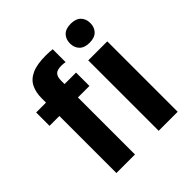

<svg xmlns="http://www.w3.org/2000/svg" viewBox="-186 -828 964 964"><g transform="rotate(-45 296.0 -346.0)"><path d="M226.7 0H95V-405H25V-500H95V-530Q95 -573.3 110.4 -604.2Q125.8 -635 162.1 -651.7Q198.3 -668.3 260.8 -668.3Q285 -668.3 308.3 -665.8V-574.2Q295.8 -576.7 279.2 -576.7Q250.8 -576.7 238.8 -564.6Q226.7 -552.5 226.7 -525V-500H308.3V-405H226.7ZM530 0H395V-500H530ZM462.5 -557.5Q426.7 -557.5 408.3 -576.2Q390 -595 390 -625Q390 -655 408.3 -673.8Q426.7 -692.5 462.5 -692.5Q498.3 -692.5 516.7 -673.8Q535 -655 535 -625Q535 -595 516.7 -576.2Q498.3 -557.5 462.5 -557.5Z"/></g></svg>

Font: Familjen Grotesk Variable
Style: Regular
Weight: 400
Designer: Anders Wikstroem, Jonas Baeckman, Matilda Gysing, Kristian Moeller
Foundry: Familjen STHLM AB
Version: Version 2.000